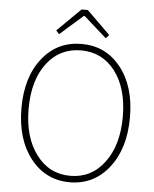

<svg xmlns="http://www.w3.org/2000/svg" viewBox="-61 -976 836 1040"><g transform="rotate(5 357.0 -456.0)"><path d="M145 -90Q62 -195 62 -365Q62 -535 145 -638Q226 -739 357 -739Q488 -739 569 -638Q652 -535 652 -365Q652 -195 569 -90Q487 13 357 13Q227 13 145 -90ZM542 -116Q613 -210 613 -365Q613 -520 542 -613Q472 -704 357 -704Q242 -704 172 -613Q101 -520 101 -365Q101 -210 172 -116Q242 -22 357 -22Q472 -22 542 -116ZM340 -925H374L501 -800L484 -781L360 -891H355L230 -781L213 -800Z"/></g></svg>

Font: Noto Sans CJK TC Thin
Style: Regular
Weight: 250
Designer: Ryoko NISHIZUKA ???? (kana & ideographs); Paul D. Hunt (Latin, Greek & Cyrillic); Wenlong ZHANG ??? (bopomofo); Sandoll 
Foundry: Adobe Systems Incorporated
Version: Version 1.004 January 19, 2016